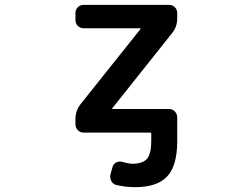

<svg xmlns="http://www.w3.org/2000/svg" viewBox="-20 -566 1040 794"><path d="M539.1 208Q501 208 461.9 199.2Q448.2 196.3 440.9 183.6Q433.6 170.9 436.5 156.2L445.3 125Q448.2 112.3 460.4 106Q472.7 99.6 486.3 103.5Q508.8 110.4 529.3 111.3Q571.3 110.4 587.9 90.8Q605.5 70.3 605.5 17.6V-12.7Q605.5 -17.6 600.6 -17.6H326.2Q311.5 -17.6 301.8 -27.8Q292 -38.1 292 -51.8V-73.2Q292 -108.4 313.5 -135.7L560.5 -445.3Q563.5 -449.2 558.6 -449.2H326.2Q311.5 -449.2 301.8 -459Q292 -468.8 292 -483.4V-511.7Q292 -526.4 301.8 -536.1Q311.5 -545.9 326.2 -545.9H678.7Q693.4 -545.9 703.1 -536.1Q712.9 -526.4 712.9 -511.7V-490.2Q712.9 -455.1 691.4 -428.7L444.3 -118.2Q441.4 -115.2 446.3 -115.2H678.7Q693.4 -115.2 703.1 -105Q712.9 -94.7 712.9 -80.1V17.6Q712.9 119.1 671.4 163.6Q629.9 208 539.1 208Z"/></svg>

Font: Rounded-L Mgen+ 1m medium
Style: Regular
Weight: 500
Designer: [Source Han Sans]
Ryoko NISHIZUKA  (kana & ideographs); Paul D. Hunt (Latin, Greek & Cyrillic); Wenlong ZHANG  (bopomofo
Version: Version 1.059.20150602